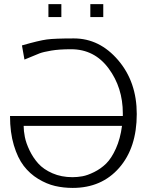

<svg xmlns="http://www.w3.org/2000/svg" viewBox="-20 -898 740 935"><path d="M28.8 -333H578.1V-346.2Q578.1 -471.2 509 -564.7Q439.9 -658.2 326.2 -658.2H325.2Q268.1 -658.2 229.5 -651.6Q190.9 -645 173.3 -638.4Q155.8 -631.8 99.1 -607.9L86.9 -676.8Q169.9 -700.7 208 -705.8Q246.1 -710.9 339.8 -710.9Q464.8 -710.9 555.4 -605Q646 -499 646 -342.8Q646 -178.7 560.5 -80.8Q475.1 17.1 334 17.1Q289.1 17.1 248 7.6Q207 -2 166 -26.9Q125 -51.8 95.5 -90.3Q65.9 -128.9 47.4 -190.9Q28.8 -252.9 28.8 -333ZM95.2 -285.2Q95.2 -260.3 101.1 -230.7Q106.9 -201.2 124 -165.5Q141.1 -129.9 166.5 -101.6Q191.9 -73.2 235.4 -54.2Q278.8 -35.2 333 -35.2Q356.9 -35.2 381.3 -39.6Q405.8 -43.9 438.5 -60.1Q471.2 -76.2 497.1 -101.6Q522.9 -127 544.4 -174.6Q565.9 -222.2 574.2 -285.2ZM215.8 -814.9V-877.9H278.8V-814.9ZM419.9 -814.9V-877.9H482.9V-814.9Z"/></svg>

Font: CMU Bright
Style: Roman
Weight: 500
Version: Version 0.7.0